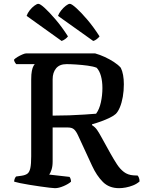

<svg xmlns="http://www.w3.org/2000/svg" viewBox="-20 -983 759 1003"><path d="M267 0Q260 0 238.5 -2.5Q217 -5 189.5 -9Q162 -13 134 -17.5Q106 -22 84.5 -26.5Q63 -31 54 -34Q54 -42 57 -49.5Q60 -57 64 -61L93 -65Q113 -68 123.5 -76Q134 -84 138.5 -105Q143 -126 143 -166V-568Q143 -596 146.5 -613Q150 -630 155 -638.5Q160 -647 162 -648H65Q61 -652 57.5 -658Q54 -664 53 -671Q59 -678 71.5 -685.5Q84 -693 97 -698.5Q110 -704 116 -704H477Q502 -697 527 -685.5Q552 -674 574.5 -659.5Q597 -645 611 -629Q619 -613 623 -591Q627 -569 627 -543Q627 -508 621.5 -477Q616 -446 606.5 -423Q597 -400 585 -388Q574 -378 553.5 -368Q533 -358 508.5 -349Q484 -340 461 -334V-329Q477 -319 487 -304.5Q497 -290 509 -268L556 -183Q574 -151 590.5 -125.5Q607 -100 627.5 -84.5Q648 -69 677 -67L699 -66Q702 -63 705.5 -55Q709 -47 709 -35Q694 -22 675 -14.5Q656 -7 637 -3.5Q618 0 602 0Q550 0 517.5 -32.5Q485 -65 461 -117L388 -275Q378 -297 367 -307Q356 -317 335 -317H255V-139Q255 -114 249 -96Q243 -78 237 -71L343 -59Q346 -56 348.5 -49Q351 -42 351 -34Q338 -22 312.5 -11Q287 0 267 0ZM255 -379Q299 -379 341.5 -380.5Q384 -382 420.5 -384.5Q457 -387 482 -389Q499 -412 507 -448.5Q515 -485 515 -523Q515 -558 507.5 -585.5Q500 -613 485 -629Q468 -636 438.5 -640Q409 -644 378.5 -646Q348 -648 328 -648Q291 -648 273 -626Q255 -604 255 -569ZM302 -769 119 -900Q124 -915 135.5 -929.5Q147 -944 160 -953.5Q173 -963 180 -963Q190 -963 214 -941Q238 -919 270.5 -881Q303 -843 335 -793Q331 -787 322 -780Q313 -773 302 -769ZM467 -769 283 -900Q288 -914 299.5 -928.5Q311 -943 324 -953Q337 -963 345 -963Q354 -963 378.5 -941Q403 -919 435.5 -881Q468 -843 500 -793Q496 -787 486 -779Q476 -771 467 -769Z"/></svg>

Font: Texturina Medium 12pt Medium
Style: Regular
Weight: 500
Version: Version 1.002